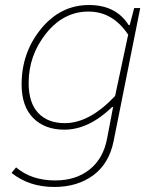

<svg xmlns="http://www.w3.org/2000/svg" viewBox="-20 -510 640 764"><path d="M196 234Q96 234 26 178L44 156Q105 208 200 208Q282 208 336.5 164.5Q391 121 406 42L430 -84H426Q333 6 236 6Q158 6 112 -40.5Q66 -87 66 -174Q66 -301 143.5 -395.5Q221 -490 334 -490Q442 -490 492 -410H496L514 -478H538L432 52Q414 141 351 187.5Q288 234 196 234ZM238 -20Q336 -20 438 -128L490 -372Q429 -464 332 -464Q233 -464 163.5 -377Q94 -290 94 -180Q94 -101 132 -60.5Q170 -20 238 -20Z"/></svg>

Font: TypoPRO Source Code Pro
Style: Italic
Weight: 200
Italic angle: -11°
Monospace: yes
Designer: Paul D. Hunt, Teo Tuominen
Foundry: Adobe Systems Incorporated
Version: Version 1.030;PS 1.0;hotconv 1.0.84;makeotf.lib2.5.63406